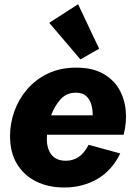

<svg xmlns="http://www.w3.org/2000/svg" viewBox="-20 -853 628 887"><path d="M276.9 13.2Q203.6 13.2 147.2 -14.6Q90.8 -42.5 58.6 -95.5Q26.4 -148.4 26.4 -224.6Q26.4 -283.7 46.6 -339.8Q66.9 -396 106.2 -441.4Q145.5 -486.8 202.4 -513.7Q259.3 -540.5 332 -540.5Q405.3 -540.5 454.1 -513.9Q502.9 -487.3 529.3 -442.6Q555.7 -397.9 560.8 -342.8Q565.9 -287.6 551.3 -230.5H197.3Q196.3 -220.7 196.3 -211.9Q196.3 -165 218.3 -137.7Q240.2 -110.4 284.7 -110.4Q316.4 -110.4 342.3 -127Q368.2 -143.6 389.6 -184.1L535.6 -144Q496.1 -64 428.5 -25.4Q360.8 13.2 276.9 13.2ZM330.6 -424.8Q286.6 -424.8 258.8 -393.1Q231 -361.3 216.3 -320.3H408.2Q408.7 -344.2 402.3 -368.4Q396 -392.6 378.9 -408.7Q361.8 -424.8 330.6 -424.8ZM351.6 -578.6 207.5 -747.6 340.8 -833.5 438 -627.9Z"/></svg>

Font: Schibsted Grotesk ExtraBold
Style: Italic
Weight: 800
Italic angle: -12°
Designer: Bakken & Baeck AS, Henrik Kongsvoll
Foundry: Schibsted ASA
Version: Version 1.100; ttfautohint (v1.8.4.7-5d5b);gftools[0.9.25]